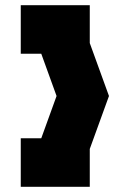

<svg xmlns="http://www.w3.org/2000/svg" viewBox="-20 -720 460 740"><path d="M60 0V-187H139L198 -350L139 -513H60V-700H326V-554L400 -350L326 -146V0Z"/></svg>

Font: Clickuper
Style: Bold
Weight: 700
Designer: Denis Ignatov
Foundry: Denis Ignatov
Version: Version 1.10 April 16, 2021